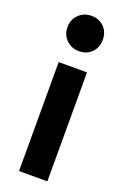

<svg xmlns="http://www.w3.org/2000/svg" viewBox="-144 -782 538 828"><g transform="rotate(20 125.0 -368.0)"><path d="M60 -500H190V0H60ZM126 -574Q91 -574 67.5 -597Q44 -620 44 -655Q44 -690 67.5 -713Q91 -736 126 -736Q161 -736 183.5 -713Q206 -690 206 -655Q206 -620 183.5 -597Q161 -574 126 -574Z"/></g></svg>

Font: NT Somic Bold
Style: Regular
Weight: 700
Designer: Ravid Balaliev — lead type designer, mastering
Michael Voronin — secret advisor, marketing
Ivan Kovalenko — best boy
Foundry: NT Type
Version: Version 0.7